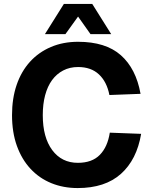

<svg xmlns="http://www.w3.org/2000/svg" viewBox="-20 -938 771 974"><path d="M374 16Q301 16 240 -9Q179 -34 134.5 -82Q90 -130 65.5 -198.5Q41 -267 41 -354Q41 -439 64.5 -507.5Q88 -576 132 -624.5Q176 -673 238 -699.5Q300 -726 376 -726Q516 -726 593 -658Q670 -590 693 -462L535 -456Q522 -523 482 -560.5Q442 -598 376 -598Q334 -598 300.5 -580.5Q267 -563 244 -531.5Q221 -500 209 -455Q197 -410 197 -354Q197 -241 245 -176.5Q293 -112 375 -112Q447 -112 486.5 -152.5Q526 -193 537 -265L696 -259Q674 -128 593.5 -56Q513 16 374 16ZM208 -765 304 -918H448L544 -765H439L376 -854L312 -765Z"/></svg>

Font: Geist
Style: Bold
Weight: 400
Designer: Basement.studio, Andrés Briganti, Mateo Zaragoza
Foundry: Basement.studio, Vercel, Andrés Briganti, Guido Ferreyra, Mateo Zaragoza
Version: Version 1.401